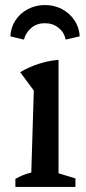

<svg xmlns="http://www.w3.org/2000/svg" viewBox="-20 -741 339 761"><path d="M41 0V-32Q55 -40 70.5 -46.5Q86 -53 104 -57L114 -382L60 -455Q94 -475 132 -487.5Q170 -500 212 -504V-54L279 -34V0ZM158 -721Q196 -721 226.5 -704.5Q257 -688 275.5 -660Q294 -632 296 -597L240 -584Q235 -612 212.5 -630.5Q190 -649 158 -649Q126 -649 104 -630.5Q82 -612 75 -584L21 -597Q23 -632 41 -660Q59 -688 90 -704.5Q121 -721 158 -721Z"/></svg>

Font: Piazzolla Thin SemiBold
Style: Regular
Weight: 600
Version: Version 2.005